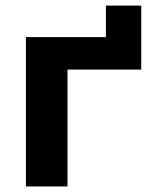

<svg xmlns="http://www.w3.org/2000/svg" viewBox="-20 -673 546 693"><path d="M223.6 0V-421.9H489.7V-652.8H362.3V-539.1H73.7V0Z"/></svg>

Font: Winston
Style: Bold
Weight: 700
Designer: Vernon Adams, Kim Jin-seong, David Berlow, Cristiano Sobral
Foundry: The Winston Project Authors
Version: Version 3.004